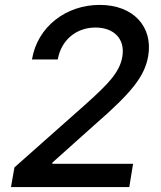

<svg xmlns="http://www.w3.org/2000/svg" viewBox="-20 -757 653 777"><path d="M24.5 0H503.2L518.5 -94.1H191.4L192.5 -99.4L361.5 -250.7C517 -385.7 565.7 -449.6 579.9 -530.9C599.4 -647.7 521 -737.2 383.5 -737.2C247.5 -737.2 131.4 -649.1 109.4 -516.3H213.8C227.3 -594.5 288.4 -645.6 366.1 -645.6C440.7 -645.6 487.2 -600.1 475.1 -527.7C464.1 -463.8 418 -417.3 326 -334.5L38.4 -79.5Z"/></svg>

Font: Margiela Sans Medium
Style: Italic
Weight: 500
Italic angle: -9.39999°
Designer: Stefan Endress, Andreas Faust
Version: Version 1.100;FEAKit 1.0